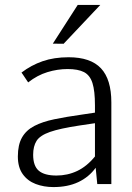

<svg xmlns="http://www.w3.org/2000/svg" viewBox="-20 -740 529 772"><path d="M194.8 12.2Q156.2 12.2 123.5 -0.2Q90.8 -12.7 71.3 -40Q51.8 -67.4 51.8 -110.8Q51.8 -157.7 68.4 -187Q85 -216.3 117.7 -233.4Q150.4 -250.5 198.5 -260.5Q246.6 -270.5 309.6 -279.3L361.8 -287.1V-316.4Q361.8 -374.5 351.8 -406Q341.8 -437.5 317.9 -450Q293.9 -462.4 252 -462.4Q211.4 -462.4 170.7 -450Q129.9 -437.5 93.3 -408.7Q93.3 -408.7 89.1 -414.8Q85 -420.9 79.8 -428.7Q74.7 -436.5 70.6 -442.4Q66.4 -448.2 66.4 -448.2Q105.5 -478 151.4 -493.9Q197.3 -509.8 255.9 -509.8Q344.2 -509.8 386 -465.3Q427.7 -420.9 427.7 -328.1V0H371.1L364.7 -65.4Q337.4 -27.8 294.9 -7.8Q252.4 12.2 194.8 12.2ZM207 -34.2Q251.5 -34.2 290.3 -52.5Q329.1 -70.8 361.8 -110.8V-244.6L299.8 -235.4Q221.2 -223.6 180.9 -209.5Q140.6 -195.3 127 -173.6Q113.3 -151.9 113.3 -117.7Q113.3 -72.8 136 -53.5Q158.7 -34.2 207 -34.2ZM235.8 -564 192.4 -564.5 292.5 -720.2H383.3Z"/></svg>

Font: Pontano Sans Light
Style: Regular
Weight: 300
Designer: Vernon Adams
Foundry: Vernon Adams
Version: Version 2.001